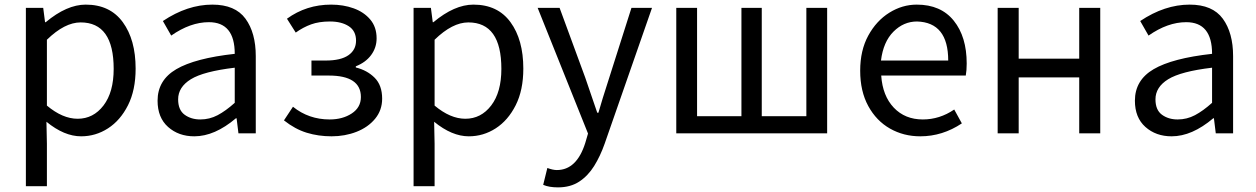

<svg xmlns="http://www.w3.org/2000/svg" viewBox="-20 -577 5438 831"><path d="M183 229H92V-543H167L175 -481H178Q269 -557 351 -557Q456 -557 511.5 -481Q567 -405 567 -280Q567 -187 534 -121.5Q501 -56 447.5 -21.5Q394 13 331 13Q258 13 181 -50L183 45ZM316 -63Q384 -63 428 -120.5Q472 -178 472 -279Q472 -480 329 -480Q260 -480 183 -405V-120Q251 -63 316 -63Z M821 13Q753 13 707.5 -27.5Q662 -68 662 -141Q662 -230 743 -277.5Q824 -325 996 -344Q996 -481 884 -481Q804 -481 721 -423L685 -486Q791 -557 899 -557Q998 -557 1042.5 -496Q1087 -435 1087 -334V0H1012L1004 -65H1001Q909 13 821 13ZM847 -60Q887 -60 922 -78.5Q957 -97 996 -132V-284Q861 -268 806 -234Q751 -200 751 -147Q751 -101 779 -80.5Q807 -60 847 -60Z M1415 13Q1358 13 1307.5 -2.5Q1257 -18 1209 -56L1248 -115Q1316 -60 1407 -60Q1463 -60 1502.5 -86Q1542 -112 1542 -157Q1542 -250 1403 -250H1328V-315H1390Q1455 -315 1488 -338Q1521 -361 1521 -401Q1521 -443 1489.5 -463.5Q1458 -484 1408 -484Q1361 -484 1326.5 -471.5Q1292 -459 1260 -436L1222 -496Q1306 -557 1413 -557Q1466 -557 1510.5 -541Q1555 -525 1582.5 -492.5Q1610 -460 1610 -411Q1610 -371 1586.5 -339Q1563 -307 1520 -290V-285Q1569 -273 1601.5 -240.5Q1634 -208 1634 -150Q1634 -100 1603.5 -63Q1573 -26 1523 -6.5Q1473 13 1415 13Z M1861 229H1770V-543H1845L1853 -481H1856Q1947 -557 2029 -557Q2134 -557 2189.5 -481Q2245 -405 2245 -280Q2245 -187 2212 -121.5Q2179 -56 2125.5 -21.5Q2072 13 2009 13Q1936 13 1859 -50L1861 45ZM1994 -63Q2062 -63 2106 -120.5Q2150 -178 2150 -279Q2150 -480 2007 -480Q1938 -480 1861 -405V-120Q1929 -63 1994 -63Z M2395 234Q2356 234 2331 223L2349 150Q2373 159 2390 159Q2476 159 2513 42L2525 1L2307 -543H2402L2513 -241L2565 -89H2570L2589 -153Q2609 -218 2713 -543H2802L2597 45Q2578 99 2551.5 141.5Q2525 184 2487 209Q2449 234 2395 234Z M3560 0H2907V-543H2997V-74H3189V-543H3277V-74H3470V-543H3560Z M3963 13Q3891 13 3832 -20.5Q3773 -54 3738 -118Q3703 -182 3703 -271Q3703 -359 3738 -423Q3773 -487 3829 -522Q3885 -557 3948 -557Q4052 -557 4108 -487.5Q4164 -418 4164 -302Q4164 -272 4160 -250H3794Q3800 -162 3848.5 -111Q3897 -60 3974 -60Q4047 -60 4110 -103L4143 -43Q4059 13 3963 13ZM4084 -315Q4084 -480 3949 -484Q3891 -484 3847 -440Q3803 -396 3793 -315Z M4742 0H4651V-242H4389V0H4298V-543H4389V-323H4651V-543H4742Z M5051 13Q4983 13 4937.5 -27.5Q4892 -68 4892 -141Q4892 -230 4973 -277.5Q5054 -325 5226 -344Q5226 -481 5114 -481Q5034 -481 4951 -423L4915 -486Q5021 -557 5129 -557Q5228 -557 5272.5 -496Q5317 -435 5317 -334V0H5242L5234 -65H5231Q5139 13 5051 13ZM5077 -60Q5117 -60 5152 -78.5Q5187 -97 5226 -132V-284Q5091 -268 5036 -234Q4981 -200 4981 -147Q4981 -101 5009 -80.5Q5037 -60 5077 -60Z"/></svg>

Font: Source Han Sans & Saira Hybrid
Style: Regular
Weight: 400
Designer: Ryoko NISHIZUKA 西塚涼子 (kana & ideographs); Paul D. Hunt (Latin, Greek & Cyrillic); Wenlong ZHANG 张文龙 (bopomofo); Sandoll 
Foundry: Adobe Systems Incorporated
Version: Version 1.00;August 2, 2021;FontCreator 13.0.0.2675 64-bit